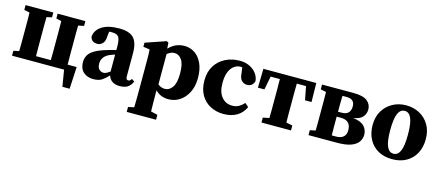

<svg xmlns="http://www.w3.org/2000/svg" viewBox="-51 -1021 4046 1771"><g transform="rotate(15 1971.5 -136.0)"><path d="M335 -437V-483H600V-437L546 -426Q545 -389 545 -347Q545 -305 545 -273V-210Q545 -177 545 -133.5Q545 -90 546 -53H632L621 157H552L526 0H29V-47L82 -58Q83 -95 83 -136.5Q83 -178 83 -210V-273Q83 -305 83 -347Q83 -389 82 -426L29 -437V-483H294V-437L244 -426Q243 -389 243 -347Q243 -305 243 -273V-210Q243 -177 243 -133.5Q243 -90 244 -53H385Q386 -90 386 -133.5Q386 -177 386 -210V-273Q386 -305 386 -347.5Q386 -390 385 -426Z M1060 14Q973 14 950 -58Q918 -24 888.5 -4.5Q859 15 807 15Q749 15 712.5 -18Q676 -51 676 -113Q676 -149 692 -178Q708 -207 750 -232Q792 -257 869 -279Q884 -284 904 -289Q924 -294 945 -299V-332Q945 -399 928.5 -423Q912 -447 864 -447Q857 -447 851 -447Q845 -447 837 -446L832 -402Q831 -353 809.5 -331Q788 -309 759 -309Q704 -309 692 -359Q696 -421 755 -460Q814 -499 922 -499Q1018 -499 1059.5 -455Q1101 -411 1101 -310V-86Q1101 -57 1123 -57Q1131 -57 1138 -61.5Q1145 -66 1153 -79L1180 -61Q1162 -21 1133.5 -3.5Q1105 14 1060 14ZM824 -139Q824 -102 841.5 -84Q859 -66 884 -66Q895 -66 907 -71Q919 -76 945 -94V-256Q932 -252 919.5 -247.5Q907 -243 898 -239Q864 -225 844 -199.5Q824 -174 824 -139Z M1185 227V180L1241 168Q1242 121 1242.5 80.5Q1243 40 1243 3V-268Q1243 -309 1242.5 -331.5Q1242 -354 1240 -384L1178 -393V-432L1374 -499L1391 -489L1395 -433Q1458 -499 1543 -499Q1598 -499 1642 -470Q1686 -441 1712.5 -384Q1739 -327 1739 -244Q1739 -164 1709 -105.5Q1679 -47 1630.5 -16Q1582 15 1525 15Q1448 15 1399 -37V2Q1399 39 1399.5 79Q1400 119 1401 165L1465 180V227ZM1470 -412Q1451 -412 1434.5 -404Q1418 -396 1402 -384V-94Q1432 -69 1467 -69Q1512 -69 1540.5 -111Q1569 -153 1569 -242Q1569 -331 1541.5 -371.5Q1514 -412 1470 -412Z M2051 15Q1983 15 1926.5 -13.5Q1870 -42 1836 -99Q1802 -156 1802 -240Q1802 -322 1838.5 -380Q1875 -438 1936.5 -468.5Q1998 -499 2072 -499Q2125 -499 2166 -479Q2207 -459 2231.5 -426Q2256 -393 2259 -353Q2243 -301 2191 -301Q2162 -301 2140 -322Q2118 -343 2115 -396L2108 -446Q2104 -447 2099 -447Q2094 -447 2089 -447Q2061 -447 2033 -428Q2005 -409 1987 -368Q1969 -327 1969 -259Q1969 -173 2007.5 -126.5Q2046 -80 2109 -80Q2145 -80 2172 -95.5Q2199 -111 2221 -136L2256 -105Q2227 -44 2174.5 -14.5Q2122 15 2051 15Z M2296 -302 2300 -483H2805L2808 -302H2746L2721 -431H2633Q2632 -394 2632 -350Q2632 -306 2632 -273V-210Q2632 -179 2632 -137.5Q2632 -96 2633 -59L2693 -47V0H2411V-47L2471 -59Q2472 -96 2472 -137.5Q2472 -179 2472 -210V-273Q2472 -306 2472 -350Q2472 -394 2471 -431H2383L2358 -302Z M2860 -437V-483H3159Q3254 -483 3293 -451Q3332 -419 3332 -370Q3332 -333 3308.5 -302Q3285 -271 3218 -259Q3292 -250 3324 -217Q3356 -184 3356 -134Q3356 -101 3336.5 -70Q3317 -39 3268 -19.5Q3219 0 3130 0H2860V-47L2913 -58Q2914 -95 2914 -136.5Q2914 -178 2914 -210V-273Q2914 -305 2914 -347Q2914 -389 2913 -426ZM3067 -210Q3067 -177 3067 -133.5Q3067 -90 3068 -53H3108Q3154 -53 3178.5 -74.5Q3203 -96 3203 -137Q3203 -232 3107 -232H3067ZM3109 -431H3069Q3068 -398 3067.5 -357.5Q3067 -317 3067 -279H3103Q3145 -279 3165.5 -300.5Q3186 -322 3186 -361Q3186 -431 3109 -431Z M3661 15Q3583 15 3526 -17.5Q3469 -50 3438 -108.5Q3407 -167 3407 -244Q3407 -321 3440.5 -378Q3474 -435 3532 -467Q3590 -499 3661 -499Q3732 -499 3789.5 -468Q3847 -437 3881 -379.5Q3915 -322 3915 -244Q3915 -166 3884 -108Q3853 -50 3796 -17.5Q3739 15 3661 15ZM3661 -37Q3703 -37 3724 -86Q3745 -135 3745 -241Q3745 -348 3724 -397Q3703 -446 3661 -446Q3618 -446 3597 -397Q3576 -348 3576 -241Q3576 -135 3597 -86Q3618 -37 3661 -37Z"/></g></svg>

Font: Source Serif Pro
Style: Bold
Weight: 700
Designer: Frank Grießhammer
Foundry: Adobe Systems Incorporated
Version: Version 3.001;hotconv 1.0.111;makeotfexe 2.5.65597